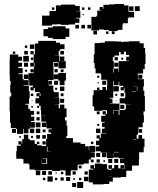

<svg xmlns="http://www.w3.org/2000/svg" viewBox="-20 -914 786 958"><path d="M498 -767H474V-762H436V-830H461V-835H465V-861H486V-863H477V-879H493V-870H496V-890H524V-892H552V-894H598V-887H621V-858H622V-855H649V-827H622V-824H618V-798H594V-792H591V-765H567V-759H523V-764H498ZM264 -792H240V-786H190V-836H227V-859H259V-887H285V-891H355V-884H378V-858H359V-857H381V-825H359V-822H376V-800H354V-792H326V-790H284V-793H264ZM653 -883H677V-859H653ZM624 -882H646V-860H624ZM239 -877H251V-865H239ZM389 -877H401V-865H389ZM419 -877H431V-865H419ZM398 -844V-838H392V-844ZM374 -790V-772H356V-790ZM386 -790H404V-772H386ZM416 -790H434V-772H416ZM307 -730V-719H243V-725H219V-733H197V-769H219V-777H243V-783H307V-772H326V-730ZM464 -760V-742H446V-760ZM552 -758V-744H538V-758ZM521 -757V-745H509V-757ZM423 -118V-98H398V-93H371V-90H367V-64H338V-63H333V-38H307V-63H302V-64H280V-61H240V-66H216V-65H187V-64H153V-68H127V-94H123V-98H97V-120H89V-122H61V-160H64V-187H84V-193H72V-209H88V-197H91V-220H99V-242H121V-220H129V-214H153V-196H164V-207H176V-195H165V-189H188V-185H210V-221H215V-246H235V-253H222V-269H238V-273H212V-301H211V-280H189V-302H210V-307H186V-335H208V-336H185V-364H183V-386H175V-398H157V-424H175V-433H162V-449H177V-455H154V-475H148V-463H132V-479H144V-487H126V-513H123V-488H98V-485H124V-459H128V-423H125V-396H106V-392H121V-371H130V-361H150V-341H135V-332H151V-310H135V-305H154V-277H129V-272H122V-249H98V-271H95V-246H65V-271H60V-275H34V-301H30V-359H28V-433H36V-452H31V-490H33V-510H29V-539H28V-613H29V-642H71V-631H90V-611H72V-601H90V-581H72V-574H93V-548H72V-544H93V-519H98V-514H122V-549H148V-553H149V-582H152V-599H149V-582H131V-600H148V-643H154V-697H171V-710H259V-701H280V-693H302V-669H280V-661H273V-638H253V-637H276V-609H308V-573H272V-605H247V-604H246V-578H247V-514H220V-494H221V-510H239V-492H223V-487H246V-460H249V-454H273V-428H253V-427H276V-395H253V-394H273V-374H279V-392H301V-373H312V-329H304V-313H312V-287H316V-235H311V-225H344V-203H382V-196H405V-184H423V-164H425V-186H455V-156H433V-154H453V-128H433V-118ZM702 -569H694V-547H668V-519H698V-483H695V-461H700V-434H703V-358H696V-339H698V-303H692V-279H671V-270H669V-242H662V-222H671V-240H689V-222H701V-180H697V-154H674V-117H673V-88H639V-62H610V-31H583V-28H543V-8H525V4H497V6H443V-4H423V-68H446V-72H431V-90H449V-75H453V-98H487V-95H514V-71H520V-67H537V-72H521V-90H539V-74H550V-91H570V-74H581V-90H599V-72H583V-71H601V-91H600V-100H579V-122H599V-124H573V-128H547V-152H546V-125H514V-152H511V-153H482V-159H458V-183H475V-190H459V-212H475V-223H462V-239H478V-226H483V-248H511V-250H489V-272H502V-280H489V-302H502V-306H485V-336H506V-343H492V-359H508V-345H514V-364H490V-361H450V-383H442V-439H447V-464H476V-465H491V-480H509V-465H514V-487H515V-513H512V-516H485V-544H483V-548H457V-573H452V-599H448V-643H452V-699H480V-701H503V-708H557V-707H586V-704H595V-706H623V-708H677V-698H697V-675H704V-647H706V-595H702ZM129 -692H151V-670H129ZM104 -687H116V-675H104ZM101 -660H119V-642H101ZM281 -642V-660H299V-642ZM132 -643V-659H148V-643ZM44 -657H56V-645H44ZM582 -643V-655H574V-637H551V-630H543V-609H548V-573H546V-552H549V-572H571V-555H573V-573H572V-609H624V-611H610V-631H624V-640H609V-656H598V-643ZM96 -635H124V-607H96ZM301 -610H279V-632H301ZM552 -629H568V-613H552ZM134 -615V-627H146V-615ZM585 -626H595V-616H585ZM100 -601H120V-581H100ZM250 -601H270V-581H250ZM570 -581H550V-601H570ZM132 -553V-569H148V-553ZM268 -569V-553H252V-569ZM283 -554V-568H297V-554ZM115 -566V-556H105V-566ZM309 -512H302V-489H278V-512H271V-519H248V-543H271V-550H309ZM121 -520H99V-542H121ZM690 -541V-521H670V-541ZM465 -536H475V-526H465ZM250 -511H270V-491H250ZM490 -511H510V-491H490ZM547 -364H546V-345H548V-363H572V-340H576V-365H602V-369H608V-393H631V-394H603V-398H577V-424H603V-428H605V-452H601V-476H598V-463H582V-479H595V-486H575V-507H572V-489H548V-510H545V-487H546V-455H545V-426H527V-422H541V-400H527V-398H547V-397H576V-365H547ZM473 -504V-498H467V-504ZM645 -484H662V-485H645ZM573 -458H547V-484H573ZM663 -461H665V-483H663ZM279 -482H301V-460H279ZM464 -465V-477H476V-465ZM265 -476V-466H255V-476ZM639 -458V-456H660V-458ZM582 -449H598V-433H582ZM178 -436H182V-448H178ZM283 -434V-448H297V-434ZM134 -447H146V-435H134ZM565 -436H555V-446H565ZM300 -401H280V-421H300ZM138 -409V-413H142V-409ZM562 -409H558V-413H562ZM580 -371V-391H600V-371ZM175 -376H165V-386H175ZM144 -377H136V-385H144ZM163 -344V-358H177V-344ZM463 -358H477V-344H463ZM178 -313H162V-329H178ZM182 -279H158V-303H182ZM475 -296V-286H465V-296ZM151 -272V-250H129V-272ZM159 -272H181V-250H159ZM481 -250H459V-272H481ZM60 -251H40V-271H60ZM689 -270V-252H671V-270ZM193 -254V-268H207V-254ZM179 -240V-222H161V-240ZM209 -222H191V-240H209ZM135 -226V-236H145V-226ZM76 -227V-235H84V-227ZM646 -219V-217H659V-219ZM208 -209V-193H192V-209ZM446 -195H434V-207H446ZM234 -157V-158H217V-181H214V-158H217V-157ZM549 -156V-154H573V-156ZM511 -130H489V-152H511ZM460 -151H480V-131H460ZM188 -118V-97H215V-124H193V-122H211V-100H189V-118ZM520 -121H540V-101H520ZM550 -121H570V-101H550ZM478 -119V-103H462V-119ZM447 -118V-104H433V-118ZM496 -107V-115H504V-107ZM373 -88H387V-74H373ZM181 -40H159V-62H181ZM210 -41H190V-61H210ZM221 -42V-60H239V-42ZM342 -59H358V-43H342ZM418 -59V-43H402V-59ZM284 -45V-57H296V-45ZM257 -48V-54H263V-48ZM537 -35H525V-34H537ZM243 -8H217V-34H243ZM421 -10H399V-32H421ZM330 -11H310V-31H330ZM298 -13H282V-29H298ZM206 -15H194V-27H206ZM266 -15H254V-27H266ZM386 -27V-15H374V-27ZM354 -25V-17H346V-25ZM395 24H365V-6H395ZM360 19H340V-1H360Z"/></svg>

Font: Rubik-Storm
Style: Regular
Weight: 400
Designer: NaN (generative design), Hubert & Fischer (Rubik source font outlines)
Foundry: NaN, Hubert & Fischer
Version: Version 1.000